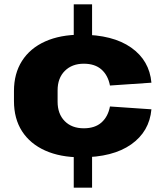

<svg xmlns="http://www.w3.org/2000/svg" viewBox="-20 -810 747 880"><path d="M402 -790V-628H318V-790ZM402 -112V50H318V-112ZM351 -89Q256 -89 187 -120Q118 -151 81 -208.5Q44 -266 44 -347V-393Q44 -473 81 -531Q118 -589 187 -620Q256 -651 351 -651Q497 -651 581 -592Q665 -533 674 -431L484 -418Q475 -465 445 -491.5Q415 -518 364 -518Q310 -518 277 -485Q244 -452 244 -396V-344Q244 -288 276.5 -255Q309 -222 364 -222Q415 -222 445 -248.5Q475 -275 484 -322L674 -309Q665 -207 581 -148Q497 -89 351 -89Z"/></svg>

Font: Pathway Extreme 28pt ExtraBold
Style: Regular
Weight: 800
Designer: Eduardo Rodriguez Tunni
Foundry: Eduardo Rodriguez Tunni
Version: Version 1.001;gftools[0.9.26]